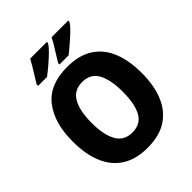

<svg xmlns="http://www.w3.org/2000/svg" viewBox="-255 -1079 1236 1236"><g transform="rotate(-45 363.5 -460.5)"><path d="M677 -358Q677 -245 643 -162.5Q609 -80 540 -35Q471 10 363 10Q257 10 187.5 -35Q118 -80 84 -163Q50 -246 50 -359Q50 -530 127 -627.5Q204 -725 364 -725Q471 -725 540.5 -680.5Q610 -636 643.5 -553.5Q677 -471 677 -358ZM221 -358Q221 -249 255 -189Q289 -129 363 -129Q439 -129 472 -188Q505 -247 505 -358Q505 -469 472 -528.5Q439 -588 364 -588Q289 -588 255 -528Q221 -468 221 -358ZM581 -921Q574 -907 555.5 -887.5Q537 -868 513 -846.5Q489 -825 465.5 -805Q442 -785 424 -771H341V-784Q363 -821 389 -861.5Q415 -902 429 -931H581ZM386 -921Q376 -902 348 -874.5Q320 -847 286.5 -818.5Q253 -790 227 -771H146V-784Q169 -821 194 -862Q219 -903 234 -931H386Z"/></g></svg>

Font: Noto Sans Armenian SemiCondensed ExtraBold
Style: Regular
Weight: 800
Width: 4
Designer: Monotype Design Team
Foundry: Monotype Imaging Inc.
Version: Version 2.008; ttfautohint (v1.8.4.7-5d5b)